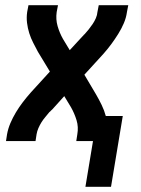

<svg xmlns="http://www.w3.org/2000/svg" viewBox="-20 -540 540 735"><path d="M307 175 336 0H272L276 -26Q281 -54 273 -80Q265 -106 252 -129L226 -172L180 -121Q177 -119 175 -116.5Q173 -114 171 -112H170Q162 -102 153.5 -92Q145 -82 138.5 -71.5Q132 -61 127 -49.5Q122 -38 120 -26L116 0H3L7 -26Q11 -48 20 -69Q29 -90 41 -110Q53 -130 67.5 -149Q82 -168 98 -186L171 -266L125 -342Q116 -359 107 -376.5Q98 -394 92 -413Q86 -432 83.5 -452.5Q81 -473 84 -494L89 -520H202L197 -494Q193 -466 200.5 -440Q208 -414 221 -391L247 -348L294 -399Q296 -401 298.5 -403.5Q301 -406 302 -408H303Q312 -418 320 -428Q328 -438 335 -448.5Q342 -459 347 -470.5Q352 -482 353 -494L358 -520H471L466 -494Q463 -472 454 -451Q445 -430 432.5 -410Q420 -390 406 -371Q392 -352 376 -334L303 -254L348 -178Q359 -159 369 -138.5Q379 -118 385 -96H450L405 175Z"/></svg>

Font: Iosevka Curly
Style: Bold Italic
Weight: 700
Italic angle: -9°
Monospace: yes
Designer: Belleve Invis
Foundry: Belleve Invis
Version: Version 22.1.2; ttfautohint (v1.8.4)